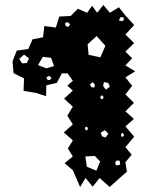

<svg xmlns="http://www.w3.org/2000/svg" viewBox="-20 -731 597 767"><path d="M271 -51 238 -79 271 -106 251 -138 271 -170 235 -202 271 -234 249 -269 271 -305 236 -337 271 -369 249 -389 271 -408 250 -438H227L207 -400L165 -390L164 -347L123 -360L74 -368L76 -418L34 -439L30 -486L47 -529L93 -535L110 -574L152 -582L157 -627L203 -621L217 -665L262 -667L291 -696L328 -680L348 -708L368 -680L393 -711L419 -680L455 -702L481 -669L516 -631L481 -593L516 -559L481 -525L508 -498L481 -470L520 -446L481 -422L508 -388L481 -354L515 -320L481 -286L515 -256L481 -226L516 -185L481 -143L506 -113L481 -83L487 -45L458 -20L418 16L378 -20L350 15L322 -20L300 16ZM473 -662H461L455 -650L467 -646L475 -651ZM252 -642 240 -640 242 -628 252 -623 260 -633ZM401 -548 366 -587 330 -554 334 -512 381 -502ZM96 -498 76 -513 57 -496 68 -478 87 -479ZM184 -500 151 -504 132 -471 165 -458 196 -467ZM177 -428 165 -422 170 -412 178 -411 186 -419ZM412 -400 395 -403 392 -387 403 -373 419 -385ZM359 -393 350 -403 339 -394 345 -383 357 -381ZM394 -343 388 -351 380 -344 384 -335 391 -336ZM330 -222 322 -225 319 -217 325 -209 331 -215ZM399 -211 382 -201 388 -186 402 -182 413 -197ZM475 -195 468 -201 463 -193 465 -184 474 -187ZM359 -108 321 -106 327 -65 365 -49 380 -86ZM458 -89 446 -90 440 -82 443 -70 460 -73Z"/></svg>

Font: Rubik Gemstones
Style: Regular
Weight: 400
Designer: Hubert and Fischer, NaN
Foundry: Hubert and Fischer, NaN
Version: Version 2.200